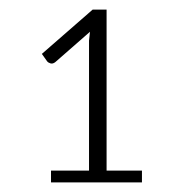

<svg xmlns="http://www.w3.org/2000/svg" viewBox="-20 -829 374 399"><path d="M275 -474.5V-450H86V-474.5H165V-744.5L167 -763L95 -700Q90 -696 85.2 -697.2Q80.5 -698.5 78 -701.5L67 -717L172.5 -809H201.5V-474.5Z"/></svg>

Font: Lato 2
Style: Regular
Weight: 300
Designer: Lukasz Dziedzic with Adam Twardoch and Botio Nikoltchev
Foundry: tyPoland Lukasz Dziedzic
Version: Version 2.015; 2015-08-06; http://www.latofonts.com/